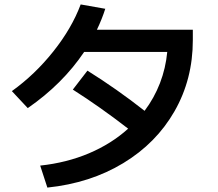

<svg xmlns="http://www.w3.org/2000/svg" viewBox="-20 -808 978 861"><path d="M554.7 -231Q428.7 -328.6 306.6 -406.2L372.1 -491.2Q504.9 -408.2 628.4 -311Q671.4 -368.2 697.3 -435.1Q723.1 -502 730 -575.2H357.4Q260.7 -431.2 104.5 -323.2L33.2 -399.4Q136.7 -473.6 219.2 -577.4Q301.8 -681.2 341.8 -788.1L452.1 -768.6Q437.5 -722.7 414.6 -674.8H844.7V-627.9Q844.7 -452.6 762.7 -309.3Q680.7 -166 532.7 -76.4Q384.8 13.2 192.4 33.2L160.2 -65.4Q278.8 -78.1 379.2 -120.6Q479.5 -163.1 554.7 -231Z"/></svg>

Font: Pretendard JP SemiBold
Style: Regular
Weight: 600
Designer: Base glyphs from Inter by Rasmus Andersson; Hangeul glyphs from Noto Sans CJK(Source Han Sans) by Jang Soo-young and Kan
Foundry: Kil Hyung-jin
Version: Version 1.309